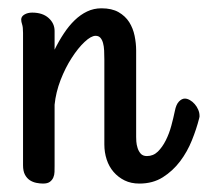

<svg xmlns="http://www.w3.org/2000/svg" viewBox="-20 -412 498 460"><path d="M35.2 -333Q35.2 -347.2 33 -353.5Q30.8 -359.9 30.8 -365.2Q30.8 -372.6 38.6 -377.2Q46.4 -381.8 57.1 -381.8Q82 -381.8 96.4 -368.9Q110.8 -356 110.8 -337.9V-293Q121.1 -314 133.1 -332Q145 -350.1 158.9 -363.5Q172.9 -377 188.7 -384.5Q204.6 -392.1 223.1 -392.1Q248 -392.1 264.2 -382.8Q280.3 -373.5 289.6 -358.9Q298.8 -344.2 302.5 -326.2Q306.2 -308.1 306.2 -291V-84Q306.2 -80.6 306.6 -73Q307.1 -65.4 309.6 -57.6Q312 -49.8 317.1 -43.9Q322.3 -38.1 332 -38.1Q347.2 -38.1 358.2 -48.8Q369.1 -59.6 377.2 -75.7Q385.3 -91.8 390.4 -110.6Q395.5 -129.4 398.9 -146Q401.9 -161.6 408.7 -168.7Q415.5 -175.8 422.9 -175.8Q428.7 -175.8 435.1 -172.1Q441.4 -168.5 446.5 -162.6Q451.7 -156.7 454.8 -149.4Q458 -142.1 458 -134.8Q458 -133.8 458 -132.3Q458 -130.9 457 -127.9Q450.7 -103 439.7 -75.7Q428.7 -48.3 411.4 -25.4Q394 -2.4 370.1 12.7Q346.2 27.8 314 27.8Q293.9 27.8 278.6 20.3Q263.2 12.7 252.2 0Q241.2 -12.7 235.6 -29.8Q230 -46.9 230 -65.9V-269Q230 -280.8 229.5 -291Q229 -301.3 226.8 -309.1Q224.6 -316.9 220.5 -321.5Q216.3 -326.2 209 -326.2Q198.2 -326.2 182.6 -311.5Q167 -296.9 151.9 -273.4Q136.7 -250 125.2 -220.5Q113.8 -190.9 110.8 -161.1V-15.1Q110.8 -7.8 110.6 -0.2Q110.4 7.3 107.7 13.4Q105 19.5 99.4 23.7Q93.8 27.8 83 27.8Q75.7 27.8 67.1 26.1Q58.6 24.4 51.5 19.8Q44.4 15.1 39.8 6.6Q35.2 -2 35.2 -16.1Z"/></svg>

Font: Grand Hotel
Style: Regular
Weight: 400
Designer: Brian J. Bonislawsky & Jim Lyles for Astigmatic (AOETI)
Foundry: Astigmatic (AOETI)
Version: Version 001.000